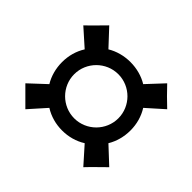

<svg xmlns="http://www.w3.org/2000/svg" viewBox="-90 -468 492 492"><g transform="rotate(45 156.0 -222.0)"><path d="M157 -346C134 -346 112 -340 94 -329L52 -374C36 -358 21 -342 5 -327L51 -286C39 -267 33 -245 33 -222C33 -199 39 -177 50 -159L5 -117L52 -70L93 -116C112 -104 134 -98 157 -98C180 -98 202 -104 221 -116L262 -70C277 -86 293 -101 309 -117L264 -159C275 -177 281 -199 281 -222C281 -245 275 -267 263 -286L309 -327C293 -342 277 -358 262 -374L220 -329C202 -340 180 -346 157 -346ZM157 -302C201 -302 237 -266 237 -222C237 -178 201 -142 157 -142C113 -142 77 -178 77 -222C77 -266 113 -302 157 -302Z"/></g></svg>

Font: Ruslan Display
Style: Regular
Weight: 400
Designer: Denis Masharov, Vladimir Rabdu
Foundry: Denis Masharov, Vladimir Rabdu
Version: Version 1.001